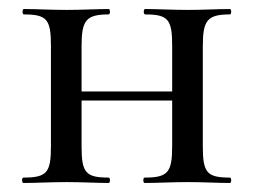

<svg xmlns="http://www.w3.org/2000/svg" viewBox="-20 -406 562 426"><path d="M490 -12C439 -12 430 -23 430 -81V-303C430 -360 439 -374 490 -374C494 -374 494 -386 490 -386C465 -386 431 -384 397 -384C362 -384 328 -386 302 -386C298 -386 298 -374 302 -374C353 -374 362 -363 362 -305V-203H161V-303C161 -360 170 -374 221 -374C225 -374 225 -386 221 -386C196 -386 162 -384 128 -384C93 -384 59 -386 33 -386C29 -386 29 -374 33 -374C84 -374 93 -363 93 -305V-81C93 -23 84 -12 32 -12C28 -12 28 0 32 0C59 0 93 -2 128 -2C162 -2 195 0 221 0C225 0 225 -12 221 -12C170 -12 161 -23 161 -81V-183H362V-81C362 -23 352 -12 301 -12C297 -12 297 0 301 0C327 0 362 -2 397 -2C431 -2 464 0 490 0C494 0 494 -12 490 -12Z"/></svg>

Font: Cormorant Infant Book
Style: Regular
Weight: 500
Designer: Christian Thalmann (Catharsis Fonts)
Version: Version 1.000;PS 002.000;hotconv 1.0.88;makeotf.lib2.5.64775